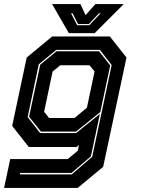

<svg xmlns="http://www.w3.org/2000/svg" viewBox="-40 -718 688 938"><path d="M-20 200 10 59H291L340 18.5L346 -10L334 0H100.5L19.5 -103L90.5 -437L215 -540H496.5L578 -437L464 97L339.5 200ZM57 134H310.5L410.5 48L505.5 -400L448 -474.5H235L149.5 -404L95 -146L156 -68H332L448 -161.5L404 46L309.5 127H58.5ZM160 -75 102 -148 156.5 -402 236 -467.5H444L498.5 -398L450 -170.5L331 -75ZM199.5 -141.5H324L384.5 -191.5L422 -368.5L397.5 -399H254L217 -368.5L175.5 -172ZM296.5 -556 214.5 -698H353L378 -644L426 -698H564.5L422.5 -556ZM337 -595H396.5L451.5 -653H443.5L394 -600.5H341.5L314.5 -653H307Z"/></svg>

Font: Tourney ExtraBold
Style: Italic
Weight: 800
Italic angle: -12°
Version: Version 1.015